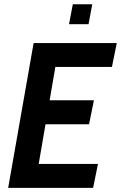

<svg xmlns="http://www.w3.org/2000/svg" viewBox="-20 -908 584 928"><path d="M453.5 -115.5 430 0H19.5L142.5 -700H544.5L521 -584.5H247.5L220 -423.5H434L410.5 -307.5H200L167 -115.5ZM313.5 -791 332 -887.5H426L408 -791Z"/></svg>

Font: Cabin Condensed
Style: Bold Italic
Weight: 700
Width: 3
Italic angle: -10°
Designer: Pablo Impallari
Foundry: Pablo Impallari. http://www.impallari.com Igino Marini. http://www.ikern.com
Version: Version 3.001; ttfautohint (v1.8.3)